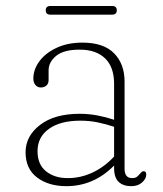

<svg xmlns="http://www.w3.org/2000/svg" viewBox="-20 -612 546 642"><path d="M65.5 -103Q65.5 -157 113.8 -194.2Q162 -231.5 246.5 -231.5Q277 -231.5 306.8 -225.8Q336.5 -220 361.5 -211.5V-332Q361.5 -388 331.2 -417Q301 -446 246.5 -446Q193 -446 167.8 -425.2Q142.5 -404.5 142.5 -376.5V-344.5Q142.5 -332 135 -325.8Q127.5 -319.5 116.5 -319.5Q105.5 -319.5 98.5 -327.8Q91.5 -336 91.5 -349Q91.5 -380 112 -407.5Q132.5 -435 169.5 -452.2Q206.5 -469.5 255.5 -469.5Q326.5 -469.5 361.5 -433.8Q396.5 -398 396.5 -339.5V-48Q396.5 -16.5 421.5 -16.5Q433 -16.5 438.2 -21Q443.5 -25.5 447.5 -30.5Q450.5 -33.5 453.2 -36.5Q456 -39.5 460 -39.5Q469 -39.5 469 -28.5Q469 -14.5 455.2 -2Q441.5 10.5 419 10.5Q392 10.5 376.8 -3.8Q361.5 -18 361.5 -50.5V-58.5Q293.5 10.5 202 10.5Q142.5 10.5 104 -18.5Q65.5 -47.5 65.5 -103ZM105.5 -106.5Q105.5 -62 134 -39.2Q162.5 -16.5 205.5 -16.5Q248 -16 288.2 -34.5Q328.5 -53 361.5 -88.5V-188Q336.5 -196.5 308.2 -202.5Q280 -208.5 248.5 -208.5Q182 -208.5 143.8 -181.2Q105.5 -154 105.5 -106.5ZM133 -577.5Q133 -592 148.5 -592H355Q370.5 -592 370.5 -577.5Q370.5 -563 355 -563H148.5Q133 -563 133 -577.5Z"/></svg>

Font: Fraunces 9pt S050 Thin
Style: Regular
Weight: 100
Version: Version 1.000; ttfautohint (v1.8.3)